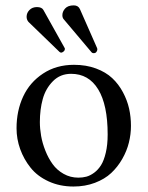

<svg xmlns="http://www.w3.org/2000/svg" viewBox="-20 -678 544 708"><path d="M116.2 -651.9Q134.3 -651.9 140.1 -641.1L217.8 -502Q219.2 -500.5 219.2 -498Q219.2 -491.7 214.1 -487.8Q209 -483.9 206.1 -483.9Q202.1 -483.9 199.2 -486.8L85 -597.2Q78.1 -605.5 78.1 -616.2Q78.1 -630.4 88.6 -641.1Q99.1 -651.9 116.2 -651.9ZM252 -658.2Q268.6 -658.2 274.9 -644L337.9 -501Q338.9 -499 338.9 -495.1Q338.9 -491.7 335.7 -486.8Q332.5 -481.9 325.2 -481.9Q320.8 -481.9 317.9 -484.9L215.8 -606Q210 -611.8 210 -622.1Q210 -635.3 220.2 -646.7Q230.5 -658.2 252 -658.2ZM41 -205.1Q41 -269.5 65.4 -322Q89.8 -374.5 138.7 -406.7Q187.5 -439 252.9 -439Q297.9 -439 334 -425.5Q370.1 -412.1 393.8 -389.9Q417.5 -367.7 433.3 -337.9Q449.2 -308.1 456.1 -277.3Q462.9 -246.6 462.9 -213.9Q462.9 -183.1 455.3 -152.3Q447.8 -121.6 430.9 -92Q414.1 -62.5 390.1 -40Q366.2 -17.6 330.1 -3.9Q293.9 9.8 251 9.8Q200.2 9.8 158.9 -9.3Q117.7 -28.3 92.8 -59.6Q67.9 -90.8 54.4 -128.2Q41 -165.5 41 -205.1ZM242.2 -405.8Q202.1 -405.8 175.3 -378.7Q148.4 -351.6 137.7 -313Q127 -274.4 127 -228Q127 -203.6 131.6 -177Q136.2 -150.4 147.2 -122.6Q158.2 -94.7 174.1 -72.8Q189.9 -50.8 214.6 -36.9Q239.3 -22.9 269 -22.9Q284.7 -22.9 298.6 -26.6Q312.5 -30.3 327.1 -41Q341.8 -51.8 352.5 -68.8Q363.3 -85.9 370.1 -115Q377 -144 377 -182.1Q377 -291.5 342 -348.6Q307.1 -405.8 242.2 -405.8Z"/></svg>

Font: Linux Libertine G
Style: Regular
Weight: 400
Designer: Philipp H. Poll
Foundry: Philipp H. Poll
Version: Version 4.7.5